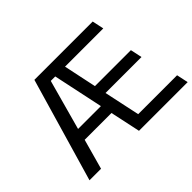

<svg xmlns="http://www.w3.org/2000/svg" viewBox="-139 -980 1246 1246"><g transform="rotate(-45 484.0 -357.0)"><path d="M810.5 -713.9 827.6 -633.8H476.6L524.4 -407.2H854.5L871.6 -327.1H541.5L594.2 -80.1H951.2L968.3 0H521.5L477.1 -208H231L173.3 0H67.4L275.4 -713.9ZM250.5 -288.1H460L386.7 -633.8H345.7Z"/></g></svg>

Font: XB Khoramshahr
Style: Oblique
Weight: 400
Italic angle: 12°
Designer: Behnam
Foundry: Irmug
Version: Version 8.005 2009